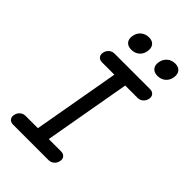

<svg xmlns="http://www.w3.org/2000/svg" viewBox="-275 -1047 1149 1149"><g transform="rotate(45 300.0 -472.5)"><path d="M282 -90H386Q406 -90 416.5 -77.5Q427 -65 423 -45Q419 -25 404.5 -12.5Q390 0 370 0H70Q50 0 39.5 -12.5Q29 -25 33 -45Q37 -65 51.5 -77.5Q66 -90 86 -90H190L287 -640H183Q163 -640 152.5 -652.5Q142 -665 146 -685Q150 -705 164.5 -717.5Q179 -730 199 -730H499Q519 -730 529.5 -717.5Q540 -705 536 -685Q532 -665 517.5 -652.5Q503 -640 483 -640H379ZM475 -817Q446 -817 431.5 -834Q417 -851 422 -880Q427 -910 448 -927.5Q469 -945 498 -945Q527 -945 541 -927.5Q555 -910 550 -880Q545 -851 524.5 -834Q504 -817 475 -817ZM253 -817Q224 -817 209.5 -834Q195 -851 200 -880Q205 -910 226 -927.5Q247 -945 276 -945Q305 -945 319 -927.5Q333 -910 328 -880Q323 -851 302.5 -834Q282 -817 253 -817Z"/></g></svg>

Font: Maple Mono Normal NL
Style: Italic
Weight: 400
Italic angle: -10°
Monospace: yes
Designer: subframe7536
Version: Version 7.000